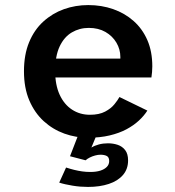

<svg xmlns="http://www.w3.org/2000/svg" viewBox="-20 -532 690 757"><path d="M327.5 11Q279 11 233.8 -5.2Q188.5 -21.5 152.5 -54.2Q116.5 -87 95.5 -136.2Q74.5 -185.5 74.5 -251Q74.5 -316.5 94.8 -365.5Q115 -414.5 150.8 -447Q186.5 -479.5 232 -495.8Q277.5 -512 328 -512Q380.5 -512 426.2 -496Q472 -480 506.8 -449.2Q541.5 -418.5 561 -373.8Q580.5 -329 580.5 -270.5Q580.5 -260.5 579.5 -248Q578.5 -235.5 577 -226.5H168.5V-301H454.5Q454.5 -303 454.5 -304Q454.5 -305 454.5 -307.5Q454.5 -337.5 439 -363.8Q423.5 -390 395.8 -406Q368 -422 330 -422Q293.5 -422 263.2 -404.2Q233 -386.5 215.2 -349Q197.5 -311.5 197.5 -252Q197.5 -197 215.2 -158.5Q233 -120 264 -99.8Q295 -79.5 334.5 -79.5Q371 -79.5 394.5 -92Q418 -104.5 431.2 -121Q444.5 -137.5 451 -149.5L561 -96Q548 -75.5 527.5 -56.5Q507 -37.5 478.5 -22.2Q450 -7 412.2 2Q374.5 11 327.5 11ZM327 205Q312 205 296.5 203.8Q281 202.5 266 200Q251 197.5 237.5 194.5Q224 191.5 213.5 188L240.5 128.5Q257.5 134 272.8 137.8Q288 141.5 303.8 143.8Q319.5 146 336.5 146Q359 146 375.5 140.8Q392 135.5 401.2 126Q410.5 116.5 410.5 103Q410.5 88 401 83Q391.5 78 376 78Q366.5 78 355.2 81Q344 84 334 89Q324 94 317.5 100L256 84L288.5 0H361L329 77L322.5 66Q328.5 57 340.8 49.5Q353 42 369.8 37.5Q386.5 33 405.5 33Q426 33 444 39Q462 45 473.5 59.8Q485 74.5 485 100.5Q485 134.5 464.8 158Q444.5 181.5 409 193.2Q373.5 205 327 205Z"/></svg>

Font: Trispace Thin Medium
Style: Regular
Weight: 500
Version: Version 1.210